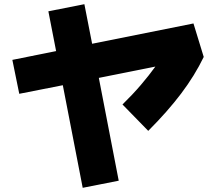

<svg xmlns="http://www.w3.org/2000/svg" viewBox="-20 -822 1040 917"><path d="M547 41 375 75 280 -415 72 -374 39 -536 248 -578 211 -768 383 -802 420 -613 904 -710 953 -550Q910 -461 845 -375Q780 -289 688 -197L565 -323Q614 -371 652.5 -416Q691 -461 722 -504L452 -450Z"/></svg>

Font: Murecho Black
Style: Regular
Weight: 900
Designer: Neil Summerour
Foundry: Positype
Version: Version 1.010; ttfautohint (v1.8.3)